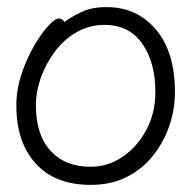

<svg xmlns="http://www.w3.org/2000/svg" viewBox="-20 -504 540 540"><path d="M161 -442Q181 -457 209.5 -470.5Q238 -484 280 -484Q365 -484 418.5 -421Q472 -358 472 -245Q472 -197 456.5 -151Q441 -105 411 -67Q381 -29 337 -6.5Q293 16 235 16Q135 16 80.5 -44Q26 -104 26 -207Q26 -252 40.5 -295.5Q55 -339 75.5 -374.5Q96 -410 115.5 -431Q135 -452 145 -452Q156 -452 161 -442ZM235 -35Q284 -35 325.5 -63.5Q367 -92 392 -139.5Q417 -187 417 -245Q417 -329 380 -381.5Q343 -434 274 -434Q232 -434 196.5 -414Q161 -394 135.5 -360.5Q110 -327 95.5 -287Q81 -247 81 -208Q81 -125 122 -80Q163 -35 235 -35Z"/></svg>

Font: Moon Stars Kai T HW Light
Style: Regular
Weight: 300
Designer: GuiWonder
Version: Version 1.101